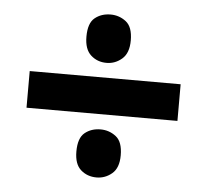

<svg xmlns="http://www.w3.org/2000/svg" viewBox="-44 -663 670 621"><g transform="rotate(5 291.5 -352.5)"><path d="M291 -460Q261 -460 240 -479Q219 -498 219 -539Q219 -583 240 -600Q261 -617 291 -617Q319 -617 341 -600Q363 -583 363 -539Q363 -498 341 -479Q319 -460 291 -460ZM46 -293V-412H536V-293ZM291 -88Q261 -88 240 -106.5Q219 -125 219 -166Q219 -210 240 -227Q261 -244 291 -244Q319 -244 341 -227Q363 -210 363 -166Q363 -125 341 -106.5Q319 -88 291 -88Z"/></g></svg>

Font: Noto Sans Cherokee ExtraBold
Style: Regular
Weight: 800
Designer: Monotype Design Team
Foundry: Monotype Imaging Inc.
Version: Version 2.001; ttfautohint (v1.8.4.7-5d5b)